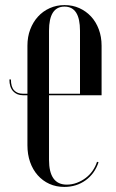

<svg xmlns="http://www.w3.org/2000/svg" viewBox="-20 -727 456 756"><path d="M368 -88Q353 -43 317 -17Q281 9 233 9Q201 9 174.5 -3Q148 -15 128.5 -37Q109 -59 98.5 -89Q88 -119 88 -155V-352H70Q46 -352 31.5 -368Q17 -384 17 -414H23Q23 -385 35.5 -371.5Q48 -358 70 -358H88V-547Q88 -582 99 -611Q110 -640 129.5 -661.5Q149 -683 176 -695Q203 -707 234 -707Q266 -707 292.5 -695Q319 -683 338.5 -662Q358 -641 369 -611.5Q380 -582 380 -547V-352H173V-98Q173 0 243 0Q263 0 282 -7Q301 -14 317 -26Q333 -38 344.5 -54.5Q356 -71 362 -90ZM173 -358H295V-606Q295 -701 234 -701Q173 -701 173 -606Z"/></svg>

Font: Moniqa SemBd Narrow Display
Style: Regular
Weight: 600
Width: 4
Designer: Rajesh Rajput
Foundry: Rajesh Rajput
Version: Version 1.000